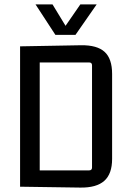

<svg xmlns="http://www.w3.org/2000/svg" viewBox="-20 -845 589 870"><path d="M231 -687 141 -825H218L277 -728L344 -825H418L322 -687ZM71 1V-635L347 -640Q420 -641 454 -610Q488 -579 488 -510V-125Q488 -57 452.5 -25.5Q417 6 344 5ZM384 -562H160V-73H384Q397 -73 397 -86V-549Q397 -562 384 -562Z"/></svg>

Font: Gemunu Libre Medium
Style: Regular
Weight: 500
Designer: Puspanada Ekanayake, Sola Matas, Pathum Egodawatta, Kosala Senevirathne
Foundry: mooniak
Version: Version 1.100